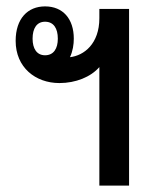

<svg xmlns="http://www.w3.org/2000/svg" viewBox="-20 -581 496 601"><path d="M291 0H384V-553H291V-524C291 -444 243 -407 199 -402C208 -421 211 -442 211 -460C211 -522 177 -561 121 -561C67 -561 29 -523 29 -453C29 -370 91 -321 166 -321C217 -321 264 -340 291 -371ZM121 -408C95 -408 82 -429 82 -460C82 -492 95 -513 121 -513C148 -513 161 -492 161 -460C161 -429 148 -408 121 -408Z"/></svg>

Font: Noto Sans Thai Looped Condensed Medium
Style: Regular
Weight: 500
Width: 3
Designer: Sasikarn Vongin, Ben Mitchell
Foundry: The Fontpad Ltd
Version: Version 1.001